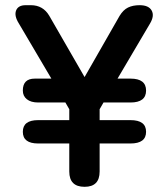

<svg xmlns="http://www.w3.org/2000/svg" viewBox="-20 -720 648 740"><path d="M306 0Q247 0 247 -59V-167H127Q68 -167 68 -212Q68 -257 127 -257H247V-299L232 -325H127Q99 -325 83.5 -337.5Q68 -350 68 -371Q68 -417 114 -417H178L53 -629Q34 -659 42 -679.5Q50 -700 79 -700H99Q146 -700 170 -659L306 -423L441 -659Q455 -682 473.5 -691Q492 -700 518 -700Q553 -700 564.5 -679.5Q576 -659 558 -629L433 -417H483Q543 -417 543 -371Q543 -325 483 -325H379L364 -299V-257H483Q543 -257 543 -212Q543 -167 483 -167H364V-59Q364 0 306 0Z"/></svg>

Font: Zen Maru Gothic
Style: Bold
Weight: 700
Designer: Yoshimichi Ohira
Foundry: Positype
Version: Version 1.001